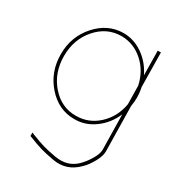

<svg xmlns="http://www.w3.org/2000/svg" viewBox="-189 -685 973 1051"><g transform="rotate(30 297.5 -159.5)"><path d="M50 -282Q50 -170 120.5 -90Q191 -10 290 -10Q360 -9 418.5 -52Q477 -95 506 -164L510 57Q510 82 490.5 116Q471 150 448 174Q393 235 305 220Q254 211 223 202Q192 193 144 174L130 168V190L136 192Q186 212 218 221.5Q250 231 301 240Q394 258 462 188Q487 164 508.5 125Q530 86 530 57L525 -228Q530 -255 530 -282Q530 -314 523 -346L520 -553V-563H500V-553L502 -408Q471 -473 414 -513Q357 -553 290 -553Q192 -552 121 -472.5Q50 -393 50 -282ZM70 -282Q70 -387 134 -460Q198 -533 290 -533Q367 -532 426 -479.5Q485 -427 503 -344L505 -227Q490 -141 430 -85.5Q370 -30 290 -30Q198 -29 134 -102.5Q70 -176 70 -282Z"/></g></svg>

Font: Nordica Plus
Style: NordicaClassicUltraLight
Weight: 300
Version: Version 1